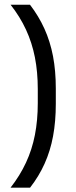

<svg xmlns="http://www.w3.org/2000/svg" viewBox="-20 -696 332 836"><path d="M144.5 -308Q144.5 -382.5 132 -446.2Q119.5 -510 93.2 -566.8Q67 -623.5 26 -675.5H110.5Q148.5 -626 173.5 -570.8Q198.5 -515.5 210.8 -451.5Q223 -387.5 223 -310V-244.5Q223 -167 211 -102.8Q199 -38.5 174.2 16.5Q149.5 71.5 111 121H26Q67 68.5 93.2 12Q119.5 -44.5 132 -108.5Q144.5 -172.5 144.5 -247Z"/></svg>

Font: Anek Gurmukhi
Style: Regular
Weight: 400
Designer: Sarang Kulkarni (Gurmukhi), Yesha Goshar (Latin)
Foundry: Ek Type
Version: Version 1.003